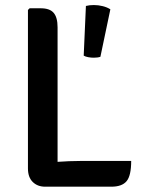

<svg xmlns="http://www.w3.org/2000/svg" viewBox="-20 -720 554 742"><path d="M202.5 1.5H154.5Q125 1.5 106.5 -16.8Q88 -35 88 -69V-681.5L94.5 -688H137.5Q172.5 -688 187.5 -670.2Q202.5 -652.5 202.5 -614.5ZM487 -98Q487 -41 469.2 -19.8Q451.5 1.5 410 1.5H154.5L95 -82.5Q144 -90.5 196.5 -94.2Q249 -98 292 -98ZM312 -697Q325.5 -700.5 342.5 -700.5Q360.5 -700.5 377.2 -696.2Q394 -692 406.5 -684L368 -500.5Q358 -497 342.5 -497Q332 -497 321 -499Q310 -501 303.5 -505Z"/></svg>

Font: Signika Negative Medium
Style: Regular
Weight: 500
Designer: Anna Giedry
Foundry: Anna Giedry
Version: Version 2.001